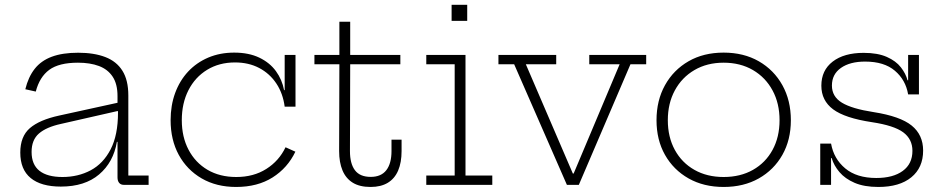

<svg xmlns="http://www.w3.org/2000/svg" viewBox="-20 -752 3830 781"><path d="M484.5 0Q471.5 0 464.8 -8Q458 -16 458 -30.5V-222L462 -235L460 -294L458 -319V-361Q458 -410.5 438.2 -440.2Q418.5 -470 382.5 -483.5Q346.5 -497 297 -497Q220 -497 180.5 -468Q141 -439 125.5 -379.5L83 -389Q95 -438.5 121 -471.8Q147 -505 190.5 -521.2Q234 -537.5 298 -537.5Q362.5 -537.5 408.2 -520Q454 -502.5 478 -464.2Q502 -426 502 -363.5V-38H584.5V0ZM227.5 7Q147 7 104.8 -27.8Q62.5 -62.5 62.5 -131.5Q62.5 -197 101.5 -230.8Q140.5 -264.5 221 -282L472 -337V-303.5L228 -248Q168.5 -235 138.5 -209Q108.5 -183 108.5 -134Q108.5 -82.5 140.5 -57.2Q172.5 -32 234 -32Q297.5 -32 348.8 -59.2Q400 -86.5 430 -144.5Q460 -202.5 460 -294L471.5 -175H455.5Q441.5 -92 383.2 -42.5Q325 7 227.5 7Z M940.5 8.5Q860.5 8.5 800.5 -26.2Q740.5 -61 707.2 -122Q674 -183 674 -263Q674 -323.5 692.5 -373.8Q711 -424 745.2 -460.8Q779.5 -497.5 827.2 -517.8Q875 -538 932.5 -538Q992 -538 1034.8 -517.5Q1077.5 -497 1102.5 -462.5Q1127.5 -428 1135.5 -385.5H1147.5L1138 -318Q1131 -372 1104 -412.5Q1077 -453 1034.2 -475.5Q991.5 -498 936 -498Q871.5 -498 822.5 -468Q773.5 -438 746.5 -385Q719.5 -332 719.5 -263Q719.5 -195 747 -142.8Q774.5 -90.5 824.2 -61.2Q874 -32 941 -32Q1011.5 -32 1063.2 -64.8Q1115 -97.5 1141.5 -153L1181.5 -135Q1150 -69 1088.8 -30.2Q1027.5 8.5 940.5 8.5ZM1138 -318V-528.5H1182V-318Z M1403.5 -137.5Q1403.5 -86.5 1423.8 -59.5Q1444 -32.5 1488 -32.5Q1530.5 -32.5 1551.5 -59.8Q1572.5 -87 1572.5 -137.5V-184H1613.5V-137.5Q1613.5 -91 1599.5 -58.2Q1585.5 -25.5 1557.5 -8.5Q1529.5 8.5 1487.5 8.5Q1443 8.5 1415 -8.8Q1387 -26 1373.2 -58.8Q1359.5 -91.5 1359.5 -137.5L1360.5 -490.5H1259V-528.5H1360.5V-663.5H1404.5V-528.5H1608.5V-490.5H1404.5Z M1873.5 -38H1982.5V0H1714V-38H1829.5V-490.5H1714V-528.5H1873.5ZM1817 -732.5H1880.5V-667H1817Z M2377 -528.5H2608.5V-490.5H2544.5L2334.5 0H2286L2071.5 -490.5H2007.5V-528.5H2242.5V-490.5H2119L2330 0L2288 -46H2331L2294 0L2500.5 -490.5H2377Z M2923.5 8.5Q2842.5 8.5 2781 -26.2Q2719.5 -61 2685 -122Q2650.5 -183 2650.5 -263Q2650.5 -343.5 2685 -405.5Q2719.5 -467.5 2780.8 -502.8Q2842 -538 2923.5 -538Q3005 -538 3066.5 -502.8Q3128 -467.5 3162.5 -405.5Q3197 -343.5 3197 -263Q3197 -183 3162.5 -122Q3128 -61 3066.5 -26.2Q3005 8.5 2923.5 8.5ZM2923.5 -32Q2991.5 -32 3042.8 -61Q3094 -90 3122.5 -142.2Q3151 -194.5 3151 -263Q3151 -331.5 3122.5 -384.2Q3094 -437 3042.8 -467Q2991.5 -497 2923.5 -497Q2856 -497 2804.8 -467Q2753.5 -437 2725 -384.2Q2696.5 -331.5 2696.5 -263Q2696.5 -194.5 2725 -142.2Q2753.5 -90 2804.8 -61Q2856 -32 2923.5 -32Z M3553 8.5Q3495.5 8.5 3456.5 -8.2Q3417.5 -25 3394.8 -51.8Q3372 -78.5 3363 -109H3351L3360.5 -168Q3371.5 -106 3418.2 -67Q3465 -28 3544.5 -28Q3613 -28 3652.2 -56.8Q3691.5 -85.5 3691.5 -138.5Q3691.5 -186 3654 -213.8Q3616.5 -241.5 3527 -255Q3417 -271.5 3369 -307.2Q3321 -343 3321 -403.5Q3321 -466 3367.2 -501.5Q3413.5 -537 3493 -537Q3550 -537 3587.2 -520.5Q3624.5 -504 3644.5 -478.2Q3664.5 -452.5 3671.5 -425.5H3683.5L3674 -368Q3664 -427 3620.2 -464.2Q3576.5 -501.5 3499 -501.5Q3437.5 -501.5 3400.8 -475.8Q3364 -450 3364 -404Q3364 -359 3404.8 -334.2Q3445.5 -309.5 3533.5 -296Q3642 -279 3688.5 -241.2Q3735 -203.5 3735 -139.5Q3735 -70 3687 -30.8Q3639 8.5 3553 8.5ZM3316.5 0V-168H3360.5V0ZM3674 -368V-528.5H3718V-368Z"/></svg>

Font: Hepta Slab ExtraLight Light
Style: Regular
Weight: 300
Version: Version 1.100